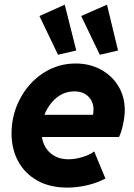

<svg xmlns="http://www.w3.org/2000/svg" viewBox="-20 -810 584 837"><path d="M30.3 -228.5Q30.3 -308.1 66.9 -378.4Q103.5 -448.7 167.7 -491Q231.9 -533.2 310.1 -533.2Q370.1 -533.2 418.9 -507.1Q467.8 -481 495.8 -434.8Q523.9 -388.7 523.9 -330.6Q523.9 -302.7 516.6 -268.6Q509.3 -234.4 499 -212.9H162.6Q169.9 -168 200.7 -141.8Q231.4 -115.7 278.3 -115.7Q308.6 -115.7 340.8 -125.7Q373 -135.7 390.6 -149.9L439.5 -31.7Q403.8 -12.7 359.9 -2.4Q315.9 7.8 272.9 7.8Q197.3 7.8 142.6 -22.9Q87.9 -53.7 59.1 -107.2Q30.3 -160.6 30.3 -228.5ZM385.3 -309.6Q387.7 -319.3 387.7 -332Q387.7 -366.7 365.2 -389.2Q342.8 -411.6 304.2 -411.6Q259.8 -411.6 225.6 -383.1Q191.4 -354.5 173.8 -309.6ZM151.9 -740.2 262.2 -789.6 312.5 -589.8 232.9 -571.3ZM334 -740.2 446.3 -789.6 494.6 -589.8 415 -571.3Z"/></svg>

Font: Reddit Sans Fudge ExBold Italic
Style: Regular
Weight: 800
Italic angle: -11.25°
Designer: Stephen Hutchings
Version: Version 1.013